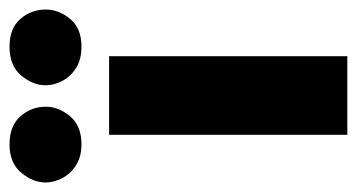

<svg xmlns="http://www.w3.org/2000/svg" viewBox="-219 -556 749 403"><g transform="rotate(-90 155.5 -354.5)"><path d="M74 -500H239V0H74ZM-26 -633Q-26 -660 -5.5 -684.5Q15 -709 54 -709Q93 -709 113 -686Q133 -663 133 -633Q133 -606 113 -582Q93 -558 54 -558Q28 -558 10 -569.5Q-8 -581 -17 -598.5Q-26 -616 -26 -633ZM178 -633Q178 -660 198.5 -684.5Q219 -709 259 -709Q298 -709 317.5 -686Q337 -663 337 -633Q337 -606 317.5 -582Q298 -558 259 -558Q232 -558 214 -569.5Q196 -581 187 -598.5Q178 -616 178 -633Z"/></g></svg>

Font: Moderustic
Style: Bold
Weight: 700
Designer: Tural Alisoy
Foundry: TAFT Foundry
Version: Version 2.120